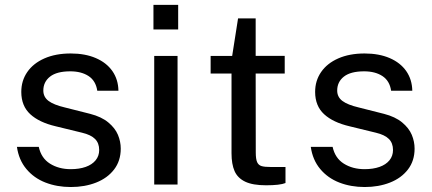

<svg xmlns="http://www.w3.org/2000/svg" viewBox="-20 -742 1738 772"><path d="M48.1 -151.5H135.9Q145.7 -106.2 181 -84Q216.4 -61.8 264.5 -61.8Q298.7 -61.8 324.5 -70.9Q350.2 -80 364.5 -97.5Q378.8 -114.9 378.8 -139Q378.8 -166.6 362.1 -183.3Q345.4 -200 309.9 -208.4L204.1 -234.2Q137.5 -249.8 101.7 -282.8Q65.8 -315.8 65.6 -371.9Q65.4 -417.2 89.6 -452.3Q113.8 -487.4 158.7 -507.2Q203.7 -527 264.4 -527Q322.2 -527 365.2 -508.5Q408.3 -490 431.9 -456.2Q455.4 -422.4 456.2 -377.2H371.1Q365.2 -417.1 336.1 -436.2Q307 -455.2 262.5 -455.2Q208.4 -455.2 181.3 -434Q154.2 -412.7 154.2 -377.9Q154.2 -351.9 175.3 -336.1Q196.3 -320.4 241 -309.9L342.6 -284.2Q388 -272.5 415.4 -249.8Q442.8 -227 454.2 -199.9Q465.5 -172.8 465.5 -144.4Q465.5 -95.4 438.8 -60.6Q412.1 -25.8 366.5 -7.9Q320.9 10 264.9 10Q209.2 10 162.8 -8Q116.4 -26 86 -62.5Q55.5 -99 48.1 -151.5Z M693.9 0H600.1V-517H693.9ZM696.4 -623.4H597V-722.4H696.4Z M1008 -446.2 1008.4 -129.1Q1008.4 -102.2 1013.9 -90Q1019.5 -77.8 1031.7 -74.2Q1043.9 -70.5 1070 -70.5H1127.9V-6.1Q1105.9 3 1049.9 3Q996.2 3 965.9 -11.5Q935.6 -26 923.2 -54Q910.9 -82 910.9 -125.8V-446.2H826.9V-517H913.5L937.2 -668H1008V-517.4H1124.8V-446.2Z M1229.6 -151.5H1317.4Q1327.2 -106.2 1362.5 -84Q1397.9 -61.8 1446 -61.8Q1480.2 -61.8 1506 -70.9Q1531.8 -80 1546 -97.5Q1560.2 -114.9 1560.2 -139Q1560.2 -166.6 1543.6 -183.3Q1526.9 -200 1491.4 -208.4L1385.6 -234.2Q1319 -249.8 1283.2 -282.8Q1247.3 -315.8 1247.1 -371.9Q1246.9 -417.2 1271.1 -452.3Q1295.2 -487.4 1340.2 -507.2Q1385.2 -527 1445.9 -527Q1503.7 -527 1546.8 -508.5Q1589.8 -490 1613.4 -456.2Q1636.9 -422.4 1637.8 -377.2H1552.6Q1546.8 -417.1 1517.6 -436.2Q1488.5 -455.2 1444 -455.2Q1389.9 -455.2 1362.8 -434Q1335.8 -412.7 1335.8 -377.9Q1335.8 -351.9 1356.8 -336.1Q1377.8 -320.4 1422.5 -309.9L1524.1 -284.2Q1569.5 -272.5 1596.9 -249.8Q1624.3 -227 1635.7 -199.9Q1647 -172.8 1647 -144.4Q1647 -95.4 1620.3 -60.6Q1593.6 -25.8 1548 -7.9Q1502.4 10 1446.4 10Q1390.8 10 1344.3 -8Q1297.9 -26 1267.5 -62.5Q1237 -99 1229.6 -151.5Z"/></svg>

Font: Public Sans VF
Style: Regular
Weight: 400
Designer: Pablo Impallari, Rodrigo Fuenzalida (Modified by Dan O. Williams and USWDS)
Version: Version 1.003